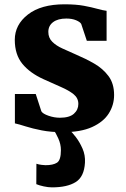

<svg xmlns="http://www.w3.org/2000/svg" viewBox="-20 -588 573 870"><path d="M142 -162 167.5 -83.5Q174 -72.5 199.8 -63.5Q225.5 -54.5 251.5 -54.5Q294.5 -54.5 314.8 -72.5Q335 -90.5 335 -117Q335 -143.5 313.8 -160.8Q292.5 -178 257 -193.5Q221.5 -209 177.5 -229Q115.5 -257 81.2 -299Q47 -341 47 -407.5Q47 -476 106.5 -522.2Q166 -568.5 272 -568.5Q324 -568.5 360.2 -561.8Q396.5 -555 421.2 -548Q446 -541 463 -539V-403H373.5L348 -479.5Q343 -488.5 324.8 -496.2Q306.5 -504 280.5 -504Q242.5 -504 220.8 -487.8Q199 -471.5 199 -443.5Q199 -416.5 216.8 -398.8Q234.5 -381 263.5 -368Q292.5 -355 325 -340.5Q367.5 -322.5 406.8 -300Q446 -277.5 471.5 -243.5Q497 -209.5 497 -157.5Q497 -112 472.8 -73.8Q448.5 -35.5 397 -12.2Q345.5 11 264.5 11Q211.5 11 169.2 2.8Q127 -5.5 96.5 -15.2Q66 -25 47.5 -29V-162ZM215.5 261Q198.5 261 178 256.5Q157.5 252 144.5 246.5L145 154Q155.5 157.5 168 159Q180.5 160.5 186.5 160.5Q220.5 160.5 238.2 149.2Q256 138 256 92Q256 65 243.8 38.5Q231.5 12 223.5 1.5L275 -2L295.5 1.5Q306.5 11 323.5 33Q340.5 55 353.8 85Q367 115 365 149Q361.5 213 323 237Q284.5 261 215.5 261Z"/></svg>

Font: Merriweather Black
Style: Regular
Weight: 900
Designer: Eben Sorkin
Foundry: Eben Sorkin
Version: Version 2.200;gftools[0.9.31]